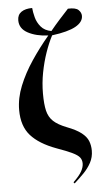

<svg xmlns="http://www.w3.org/2000/svg" viewBox="-66 -845 577 1107"><g transform="rotate(-5 223.0 -291.5)"><path d="M320 223 314 216Q350 181 363 157Q376 133 376 112Q376 92 365 77.5Q354 63 323 48Q292 33 233 12Q135 -24 86.5 -78.5Q38 -133 38 -226Q38 -295 66.5 -365.5Q95 -436 141.5 -505.5Q188 -575 243 -640Q173 -643 125.5 -668.5Q78 -694 78 -742Q78 -774 101 -790Q124 -806 164 -806Q166 -782 174 -751.5Q182 -721 203 -696Q224 -671 263 -664Q289 -696 316 -726Q343 -756 369 -784Q414 -786 430 -770.5Q446 -755 446 -736Q446 -700 402 -675.5Q358 -651 265 -639Q243 -597 224.5 -543.5Q206 -490 194.5 -430Q183 -370 183 -309Q183 -247 192 -209.5Q201 -172 226.5 -148Q252 -124 303 -104Q358 -83 386.5 -60.5Q415 -38 425 -12.5Q435 13 435 43Q435 81 418 112.5Q401 144 374.5 171Q348 198 320 223Z"/></g></svg>

Font: Noto Serif Display SemiCondensed
Style: Bold
Weight: 700
Width: 4
Designer: Monotype Design Team
Foundry: Monotype Imaging Inc.
Version: Version 2.009